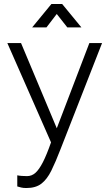

<svg xmlns="http://www.w3.org/2000/svg" viewBox="-20 -717 550 967"><path d="M113 230Q97 230 87 227.5Q77 225 67 222V166Q76 168 89.5 169Q103 170 116 170Q140 170 158.5 153.5Q177 137 196 100Q215 63 237 0L17 -500H86L266 -71L430 -500H494L285 34Q260 99 238.5 142.5Q217 186 188.5 208Q160 230 113 230ZM142 -579 239 -697H293L390 -579H319L238 -682H293L214 -579Z"/></svg>

Font: Inclusive Sans Light
Style: Regular
Weight: 300
Designer: Olivia King
Foundry: Olivia King
Version: Version 2.004